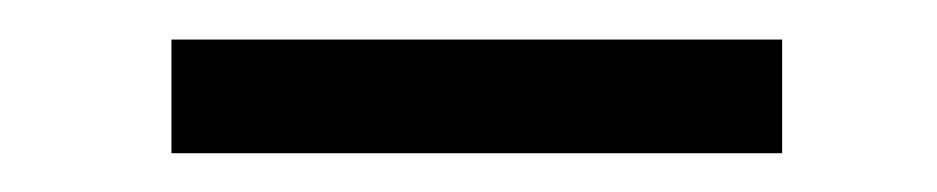

<svg xmlns="http://www.w3.org/2000/svg" viewBox="-20 -725 483 99"><path d="M383.3 -704.6V-646H68.4V-704.6Z"/></svg>

Font: Vazirmatn UI Light
Style: Regular
Weight: 300
Designer: Saber Rastikerdar
Foundry: Saber Rastikerdar
Version: Version 33.003